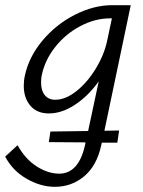

<svg xmlns="http://www.w3.org/2000/svg" viewBox="-69 -434 555 743"><path d="M-49 172 -1 128Q29 182 73 210Q117 238 160 238Q237 238 261 123L262 117L120 116L126 75L272 73L313 -119Q272 -62 221 -28.5Q170 5 120 5Q74 5 48.5 -25Q23 -55 23 -102Q23 -123 27 -140Q42 -213 95 -276.5Q148 -340 221 -377Q294 -414 365 -414H437L335 72L392 71L385 118H325L323 127Q306 207 257 248Q208 289 143 289Q89 289 34.5 258Q-20 227 -49 172ZM346 -278 364 -363H357Q299 -363 242 -333Q185 -303 144.5 -252Q104 -201 92 -140Q90 -131 90 -114Q90 -83 104.5 -65.5Q119 -48 145 -48Q185 -48 227.5 -82Q270 -116 302.5 -170Q335 -224 346 -278Z"/></svg>

Font: LXGW Bright GB
Style: Italic
Weight: 400
Italic angle: -12°
Designer: Christian Thalmann (Catharsis Fonts)
Foundry: LXGW / Christian Thalmann (Catharsis Fonts) / Fontworks Inc.
Version: Version 5.510